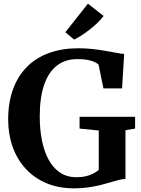

<svg xmlns="http://www.w3.org/2000/svg" viewBox="-20 -1015 766 1046"><path d="M384 11Q298.5 11 231.8 -17.5Q165 -46 118.8 -97Q72.5 -148 48.5 -216.2Q24.5 -284.5 24.5 -363.5Q24.5 -457 51.2 -529.5Q78 -602 127.5 -651.5Q177 -701 247.8 -726.5Q318.5 -752 406.5 -752Q447 -752 485.5 -747.8Q524 -743.5 557.5 -737.5Q591 -731.5 616.5 -726.8Q642 -722 656.5 -721L645 -533.5H543.5L517 -663Q512 -668.5 498 -675.8Q484 -683 460.2 -688Q436.5 -693 401 -693Q336 -693 290.2 -657.8Q244.5 -622.5 220.5 -553Q196.5 -483.5 196.5 -380.5Q196.5 -311.5 208.2 -251.5Q220 -191.5 244.2 -146.2Q268.5 -101 306.5 -75.2Q344.5 -49.5 397 -49.5Q424 -49.5 446.2 -54.5Q468.5 -59.5 486.2 -68.5Q504 -77.5 518 -89V-304L413.5 -314.5V-378.5H716V-314.5L663.5 -305.5V-40Q646 -39.5 625 -34Q604 -28.5 579.2 -21Q554.5 -13.5 524.8 -6.2Q495 1 460 6Q425 11 384 11ZM383.5 -799.5 336 -839.5 459 -995 544.5 -928Q530 -908.5 510.2 -889.8Q490.5 -871 468.5 -853.8Q446.5 -836.5 425 -822.8Q403.5 -809 384.5 -799.5Z"/></svg>

Font: Merriweather 28pt
Style: Bold
Weight: 700
Version: Version 2.100